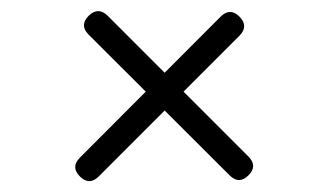

<svg xmlns="http://www.w3.org/2000/svg" viewBox="-20 -494 601 352"><path d="M126.5 -205C126.5 -205 384.5 -463.5 384.5 -463.5C396 -475 407.5 -475 419 -463.5C419 -463.5 419 -463.5 419 -463.5C430.5 -452 430.5 -440 419 -428.5C419 -428.5 419 -428.5 419 -428.5C419 -428.5 161 -170.5 161 -170.5C149.5 -159 138 -159 126.5 -170.5C126.5 -170.5 126.5 -170.5 126.5 -170.5C115 -182 115 -193.5 126.5 -205C126.5 -205 126.5 -205 126.5 -205ZM401 -172.5C401 -172.5 142.5 -430.5 142.5 -430.5C131 -442 131 -453.5 142.5 -465C142.5 -465 142.5 -465 142.5 -465C154 -476.5 166 -476.5 177.5 -465C177.5 -465 177.5 -465 177.5 -465C177.5 -465 435.5 -207 435.5 -207C447 -195.5 447 -184 435.5 -172.5C435.5 -172.5 435.5 -172.5 435.5 -172.5C424 -161 412.5 -161 401 -172.5C401 -172.5 401 -172.5 401 -172.5Z"/></svg>

Font: Jura-Fortis-Regular
Style: Regular
Weight: 500
Designer: Daniel Johnson, Alexei Vanyashin, Mirko Velimirovic
Foundry: Daniel Johnson
Version: ""